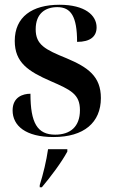

<svg xmlns="http://www.w3.org/2000/svg" viewBox="-20 -566 480 807"><path d="M205 10C333 10 404 -51 404 -154C404 -245 350 -283 260 -321C169 -358 130 -378 130 -443C130 -510 171 -536 221 -536C278 -536 304 -497 304 -390C360 -390 386 -413 386 -451C386 -502 337 -546 230 -546C115 -546 42 -495 42 -394C42 -303 99 -266 193 -225C278 -188 316 -170 316 -103C316 -33 275 0 212 0C137 0 108 -49 108 -172C76 -172 33 -158 33 -102C33 -38 87 10 205 10ZM147 212V221H156C193 177 239 116 263 71V61H182C175 110 162 164 147 212Z"/></svg>

Font: Noto Serif Display SemiCondensed SemiBold
Style: Regular
Weight: 600
Width: 4
Designer: Monotype Design Team
Foundry: Monotype Imaging Inc.
Version: Version 2.009